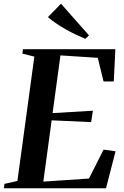

<svg xmlns="http://www.w3.org/2000/svg" viewBox="-36 -1006 661 1026"><path d="M-15.5 0 -12 -23.5 57 -39 147.5 -703.5 83.5 -719.5 86.5 -743H580.5L572 -570.5H517.5L486.5 -697L287 -710L245 -401.5L460.5 -414.5L451 -353.5L240 -363L195.5 -35.5L439.5 -52L517.5 -206.5L581.5 -197.5L530.5 0ZM420 -798.5Q395 -809 367.5 -822Q340 -835 313.5 -850.2Q287 -865.5 263 -881.8Q239 -898 220 -914.5L290 -986L439.5 -817Z"/></svg>

Font: Merriweather 120pt SemiBold
Style: Italic
Weight: 600
Italic angle: -7.8°
Version: Version 2.101